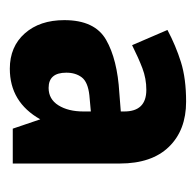

<svg xmlns="http://www.w3.org/2000/svg" viewBox="-24 -738 399 391"><g transform="rotate(90 175.5 -542.5)"><path d="M207 -528V-513Q207 -482 194.5 -462Q182 -442 159 -442Q128 -442 128 -478Q128 -497 137.5 -509.5Q147 -522 174 -525ZM187 -722Q140 -722 106.5 -711.5Q73 -701 41 -684L72 -612Q98 -625 119 -633Q140 -641 163 -641Q207 -641 207 -596V-589L169 -586Q101 -582 61 -559Q21 -536 21 -474Q21 -424 48 -393.5Q75 -363 120 -363Q188 -363 223 -425L242 -369H313V-587Q313 -652 279 -687Q245 -722 187 -722Z"/></g></svg>

Font: Noto Sans Display SemiCondensed Extra
Style: Regular
Weight: 800
Width: 4
Designer: Monotype Design Team
Foundry: Monotype Imaging Inc.
Version: Version 1.900